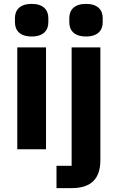

<svg xmlns="http://www.w3.org/2000/svg" viewBox="-20 -769 606 989"><path d="M349 85H271V200H349C452 200 497 149 497 56V-525H349ZM423 -581C483 -581 509 -612 509 -654V-676C509 -718 483 -749 423 -749C363 -749 337 -718 337 -676V-654C337 -612 363 -581 423 -581ZM143 -581C203 -581 229 -612 229 -654V-676C229 -718 203 -749 143 -749C83 -749 57 -718 57 -676V-654C57 -612 83 -581 143 -581ZM69 0H217V-525H69Z"/></svg>

Font: LVC Sans
Style: Bold
Weight: 700
Designer: Mike Abbink, Paul van der Laan, Pieter van Rosmalen
Foundry: Bold Monday
Version: Version 3.0